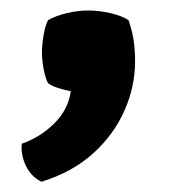

<svg xmlns="http://www.w3.org/2000/svg" viewBox="-20 -166 335 366"><path d="M225 -127.5Q232 -107.5 234.8 -88.8Q237.5 -70 237.5 -48.5Q237.5 -1.5 217.5 44.2Q197.5 90 158 126Q118.5 162 59 180.5Q39 170.5 29.2 149.8Q19.5 129 21.5 108Q57 95.5 83.5 69.2Q110 43 115 8Q102.5 5.5 90.8 1.8Q79 -2 71.5 -7.5Q66.5 -17 63.2 -34.2Q60 -51.5 60 -66Q60 -81 63.2 -99.5Q66.5 -118 71.5 -127.5Q85 -135.5 106.8 -140.8Q128.5 -146 148.5 -146Q168 -146 190.2 -141Q212.5 -136 225 -127.5Z"/></svg>

Font: Signika Light
Style: Bold
Weight: 700
Version: Version 2.003;gftools[0.9.32]